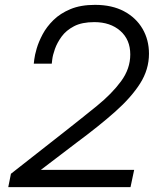

<svg xmlns="http://www.w3.org/2000/svg" viewBox="-20 -770 659 790"><path d="M14 0 25 -55 248 -230Q318 -285 379 -334.5Q440 -384 478 -435.5Q516 -487 516 -546Q516 -607 475 -643Q434 -679 368 -679Q317 -679 284.5 -662Q252 -645 233.5 -619.5Q215 -594 206 -568.5Q197 -543 195 -525.5Q193 -508 193 -508H119Q119 -508 121 -525.5Q123 -543 131 -570.5Q139 -598 155.5 -629Q172 -660 200 -687.5Q228 -715 270 -732.5Q312 -750 371 -750Q441 -750 490.5 -723.5Q540 -697 566.5 -651.5Q593 -606 593 -549Q593 -484 556.5 -426.5Q520 -369 453.5 -310Q387 -251 295 -183L148 -71H532L517 0Z"/></svg>

Font: Be Vietnam Pro Light
Style: Italic
Weight: 300
Italic angle: -12°
Designer: Lam Bao, Tony Le, Vietanh Nguyen
Foundry: Yellow Type Foundry
Version: Version 1.002; ttfautohint (v1.8.3)